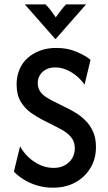

<svg xmlns="http://www.w3.org/2000/svg" viewBox="-20 -858 498 889"><path d="M225 11.1Q187.5 11.1 153.1 1Q118.8 -9 91.3 -26Q63.9 -43.1 44.4 -63.2L72.9 -180.6Q87.5 -153.5 111.1 -130.9Q134.7 -108.3 164.9 -94.4Q195.1 -80.6 228.5 -80.6Q257.6 -80.6 279.5 -92.4Q301.4 -104.2 313.9 -124.7Q326.4 -145.1 326.4 -170.8Q326.4 -199.3 312.5 -218.1Q298.6 -236.8 280.9 -248.3Q263.2 -259.7 251.4 -265.3L176.4 -303.5Q151.4 -316 123.3 -335.8Q95.1 -355.6 76 -387.2Q56.9 -418.8 56.9 -466.7Q56.9 -504.2 69.8 -535.4Q82.6 -566.7 107.3 -588.9Q131.9 -611.1 165.6 -623.6Q199.3 -636.1 240.3 -636.1Q293.1 -636.1 334 -618.4Q375 -600.7 399.3 -581.2L371.5 -466Q356.9 -487.5 335.4 -505.6Q313.9 -523.6 288.5 -534.7Q263.2 -545.8 236.1 -545.8Q210.4 -545.8 192.4 -536.1Q174.3 -526.4 164.6 -510.1Q154.9 -493.8 154.9 -472.9Q154.9 -451.4 164.9 -436.1Q175 -420.8 189.9 -410.8Q204.9 -400.7 219.4 -393.1L295.8 -354.9Q311.8 -347.2 333.7 -333.7Q355.6 -320.1 376.4 -299.3Q397.2 -278.5 410.8 -248.6Q424.3 -218.8 424.3 -177.1Q424.3 -122.9 399 -80.6Q373.6 -38.2 329.2 -13.5Q284.7 11.1 225 11.1ZM236.1 -677.1 95.1 -837.5H191Q204.2 -824.3 214.9 -810.1Q225.7 -795.8 238.2 -777.8Q251.4 -795.8 262.2 -810.1Q272.9 -824.3 285.4 -837.5H378.5L237.5 -677.1Z"/></svg>

Font: Afacad Flux Medium
Style: Regular
Weight: 500
Designer: Kristian Moeller
Foundry: Dicotype
Version: Version 1.100